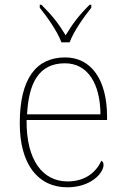

<svg xmlns="http://www.w3.org/2000/svg" viewBox="-20 -786 529 816"><path d="M241 -606H276C292 -651 337 -715 368 -753V-766H361C311 -716 289 -685 259 -636C229 -685 206 -716 156 -766H149V-753C180 -715 225 -651 241 -606ZM266 10C367 10 420 -51 420 -85C420 -94 417 -99 411 -103C388 -54 343 -15 267 -15C163 -15 91 -103 93 -276H435V-290C435 -448 367 -542 257 -542C133 -542 64 -451 64 -262C64 -87 142 10 266 10ZM407 -300H95C102 -432 144 -517 256 -517C354 -517 406 -429 407 -300Z"/></svg>

Font: Noto Serif Sinhala Thin
Style: Regular
Weight: 100
Designer: Jelle Bosma - Monotype Design Team
Foundry: Monotype Imaging Inc.
Version: Version 2.007